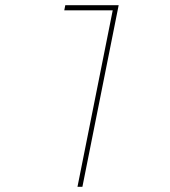

<svg xmlns="http://www.w3.org/2000/svg" viewBox="-20 -721 658 741"><path d="M298 0H279L415 -681H228L232 -701H438Z"/></svg>

Font: Argentum Sans Thin
Style: Italic
Weight: 100
Italic angle: -11°
Designer: Julieta Ulanovsky (font), Cristiano Sobral (main changes and remaster)
Foundry: Julieta Ulanovsky (font), Cristiano Sobral (main changes and remaster)
Version: Version 2.007;June 15, 2022;FontCreator 14.0.0.2814 64-bit; 